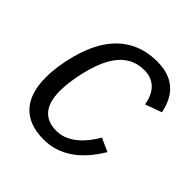

<svg xmlns="http://www.w3.org/2000/svg" viewBox="-180 -810 961 961"><g transform="rotate(45 300.0 -329.5)"><path d="M154.3 -220.7Q154.3 -65.9 284.2 -65.9Q334.5 -65.9 381.8 -100.8Q429.2 -135.7 468.3 -203.6L539.6 -171.9Q430.7 9.8 268.6 9.8Q165 9.8 110.8 -48.1Q56.6 -106 56.6 -218.3Q56.6 -298.8 82 -391.6Q107.4 -484.4 150.6 -545.4Q193.8 -606.4 255.4 -637.7Q316.9 -668.9 395.5 -668.9Q559.1 -668.9 591.3 -505.4L503.4 -473.6Q494.6 -531.7 462.4 -562.3Q430.2 -592.8 381.3 -592.8Q328.6 -592.8 288.8 -567.9Q249 -543 220.5 -492.7Q191.9 -442.4 173.1 -362.5Q154.3 -282.7 154.3 -220.7Z"/></g></svg>

Font: Liberation Mono
Style: Italic
Weight: 400
Italic angle: -12°
Monospace: yes
Designer: Steve Matteson
Foundry: Ascender Corporation
Version: Version 2.1.5